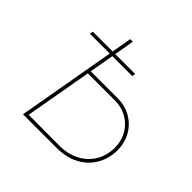

<svg xmlns="http://www.w3.org/2000/svg" viewBox="-174 -871 1042 1042"><g transform="rotate(45 346.5 -350.0)"><path d="M151 -20 396 -19Q462 -19 512.5 -45.5Q563 -72 590.5 -119Q618 -166 618 -224Q618 -275 594.5 -316.5Q571 -358 529.5 -382Q488 -406 435 -406H216L220 -425H438Q496 -425 542 -398Q588 -371 613 -325Q638 -279 638 -225Q638 -165 610 -113.5Q582 -62 527 -31Q472 0 393 0H148ZM260 -700H280L231 -419L230 -413L157 0H137ZM88 -585H413L409 -566H84Z"/></g></svg>

Font: Fixel Italic Variable 20240409 Display Thin
Style: Italic
Weight: 100
Italic angle: -10°
Designer: AlfaBravo + MacPaw
Foundry: Kyrylo Tkachov, Marchela Mozhyna, Serhii Makarenko, Maria Weinstein, Zakhar Kryvoshyya
Version: Version 1.211;Glyphs 3.2 (3225)